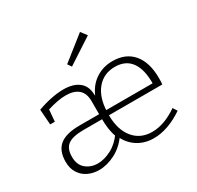

<svg xmlns="http://www.w3.org/2000/svg" viewBox="-167 -980 1210 1181"><g transform="rotate(-30 437.5 -389.5)"><path d="M94 -386 86 -495Q139 -514 186 -523Q233 -532 271 -532Q340 -532 379.5 -501.5Q419 -471 421 -410L424 -388L419 -393Q445 -460 498 -496Q551 -532 619 -532Q713 -532 764.5 -471Q816 -410 816 -298Q816 -282 815.5 -272.5Q815 -263 814 -254H426L435 -268V-252Q436 -150 484.5 -91Q533 -32 616 -32Q702 -32 796 -97L815 -67Q762 -31 709 -12Q656 7 605 7Q541 7 491.5 -24.5Q442 -56 416 -113L430 -111Q388 -51 330 -21.5Q272 8 216 8Q174 8 139 -8.5Q104 -25 82.5 -58Q61 -91 61 -139Q61 -217 106 -253.5Q151 -290 247 -290H395L386 -279V-383Q386 -438 355 -465.5Q324 -493 265 -493Q237 -493 202.5 -486.5Q168 -480 127 -467L135 -479L127 -386ZM407 -123Q396 -151 391 -185.5Q386 -220 386 -267L395 -254H255Q178 -254 144 -229.5Q110 -205 110 -146Q110 -89 145 -60Q180 -31 229 -31Q275 -31 325 -57Q375 -83 411 -135ZM436 -280 426 -290H775L766 -281Q768 -387 729.5 -440.5Q691 -494 615 -494Q535 -494 487 -436.5Q439 -379 436 -280ZM388 -627 369 -654 537 -787 569 -745Z"/></g></svg>

Font: Bitter Thin Light
Style: Regular
Weight: 300
Version: Version 2.002